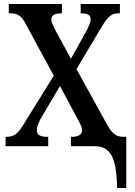

<svg xmlns="http://www.w3.org/2000/svg" viewBox="-20 -734 676 964"><path d="M568 210H614V-47H599C566 -47 544 -61 519 -106L364 -387L488 -595C521 -651 540 -667 574 -667H582V-714H385V-667H388C414 -667 435 -662 435 -638C435 -620 424 -598 413 -577L336 -439L260 -579C248 -601 238 -623 238 -637C238 -653 248 -667 288 -667H291V-714H24V-667H35C71 -667 90 -651 109 -614L250 -354L103 -117C74 -68 55 -47 13 -47H8V0H222V-47H218C180 -47 165 -58 165 -80C165 -101 177 -126 190 -148L281 -302L363 -149C387 -105 392 -95 392 -80C392 -58 374 -47 340 -47H336V0H452C534 0 565 52 568 210Z"/></svg>

Font: Noto Serif Condensed Semi
Style: Regular
Weight: 600
Width: 3
Designer: Monotype Design Team
Foundry: Monotype Imaging Inc.
Version: Version 1.002